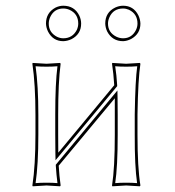

<svg xmlns="http://www.w3.org/2000/svg" viewBox="-20 -654 617 677"><path d="M185.1 -250V-180.2Q185.1 -141.6 185.5 -115.7L382.8 -353.5Q380.4 -394 375 -429.2L376 -432.1Q377.9 -432.1 424.8 -429.2Q424.8 -429.2 473.1 -432.1L475.1 -429.2Q466.8 -375 464.8 -250V-179.2Q464.8 -63 475.1 0L473.1 2.9Q471.2 2.9 424.8 0Q424.8 0 376 2.9L375 0Q384.8 -61 384.8 -179.2V-250Q384.8 -283.7 384.8 -307.6L187 -69.8Q189 -33.7 193.8 0L191.9 2.9Q189.9 2.9 144 0Q144 0 95.2 2.9L94.2 0Q105 -70.3 105 -180.2V-249Q105 -356.4 94.2 -429.2L95.2 -432.1Q97.2 -432.1 144 -429.2Q144 -429.2 191.9 -432.1L193.8 -429.2Q185.1 -363.8 185.1 -250ZM142.1 -570.8Q142.1 -608.9 175.3 -627Q189 -633.8 203.1 -633.8Q242.7 -633.8 259.8 -598.6Q266.1 -585 266.1 -570.8Q266.1 -533.7 232.4 -516.1Q218.3 -509.3 203.1 -508.8Q167 -508.8 149.4 -542.5Q142.6 -556.6 142.1 -570.8ZM351.1 -570.8Q351.1 -610.4 386.2 -627.4Q399.9 -633.8 414.1 -633.8Q450.7 -633.8 467.8 -600.1Q474.6 -585.9 475.1 -570.8Q475.1 -534.7 442.4 -516.6Q428.2 -509.3 414.1 -508.8Q376 -508.8 357.9 -543Q351.6 -556.6 351.1 -570.8ZM174.8 -250Q174.8 -360.4 182.6 -420.4Q165.5 -418.9 144 -418.9Q121.6 -418.9 105.5 -420.4Q115.2 -350.6 115.2 -249V-180.2Q115.2 -74.7 105.5 -8.3Q122.1 -9.8 144 -9.8Q166.5 -9.8 182.6 -8.3Q178.7 -38.6 176.8 -69.3V-73.2L394 -335L394.5 -308.1Q395 -283.2 395 -250V-179.2Q395 -65.9 386.2 -8.3Q403.3 -9.8 424.8 -9.8Q446.8 -9.8 463.4 -8.3Q454.6 -69.3 455.1 -179.2V-250Q457 -371.6 463.9 -420.4Q446.3 -418.9 424.8 -418.9Q402.3 -418.9 386.2 -420.4Q391.1 -388.2 393.1 -354V-350.1L175.8 -88.9L175.3 -115.7Q174.8 -142.1 174.8 -180.2ZM151.9 -570.8Q151.9 -539.6 180.7 -524.4Q191.9 -519 203.1 -519Q235.8 -519 251 -548.8Q255.9 -560.1 255.9 -570.8Q255.9 -605.5 224.6 -619.6Q213.9 -624 203.1 -624Q171.4 -624 157.2 -594.2Q151.9 -582.5 151.9 -570.8ZM360.8 -570.8Q360.8 -539.1 390.6 -524.4Q402.3 -519 414.1 -519Q444.8 -519 459.5 -548.3Q464.8 -559.6 464.8 -570.8Q464.8 -605 434.6 -619.6Q424.3 -624 414.1 -624Q379.4 -624 365.7 -592.8Q360.8 -581.5 360.8 -570.8Z"/></svg>

Font: Linux Biolinum Outline O
Style: Bold
Weight: 700
Designer: Philipp H. Poll
Foundry: Philipp H. Poll
Version: Version 0.9.2